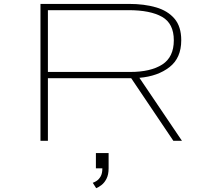

<svg xmlns="http://www.w3.org/2000/svg" viewBox="-20 -720 1140 982"><path d="M187 0V-700H640Q717.5 -700 777.8 -682.5Q838 -665 872.5 -624.5Q907 -584 907 -514Q907 -423.5 847 -376.8Q787 -330 693 -322L910.5 0H866.5L651 -320H649H225V0ZM225 -352H646Q750.5 -352 809.8 -390Q869 -428 869 -514Q869 -599.5 809 -633.8Q749 -668 637 -668H225ZM470.5 141V63H535.5V141Q535.5 173 524.8 194Q514 215 499 226.5Q484 238 472 242.5L454.5 215Q463 212 474.5 204.8Q486 197.5 494.8 182.2Q503.5 167 503.5 141Z"/></svg>

Font: Trispace Expanded Thin
Style: Regular
Weight: 100
Width: 7
Designer: Tyler Finck
Foundry: Etcetera Type Company
Version: Version 1.210; ttfautohint (v1.8.3)